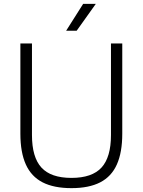

<svg xmlns="http://www.w3.org/2000/svg" viewBox="-20 -965 738 994"><path d="M350 9Q259 9 200.5 -21Q142 -51 113.8 -113.5Q85.5 -176 85.5 -273V-740H145.5V-266Q145.5 -151 194.5 -97.5Q243.5 -44 350 -44Q456.5 -44 505.5 -97.5Q554.5 -151 554.5 -266V-740H613V-273Q613 -176 585 -113.5Q557 -51 498.8 -21Q440.5 9 350 9ZM322.5 -806 410.5 -945H476L377 -806Z"/></svg>

Font: Encode Sans SC Condensed Thin Light
Style: Regular
Weight: 300
Version: Version 3.002